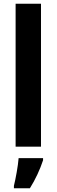

<svg xmlns="http://www.w3.org/2000/svg" viewBox="-20 -780 301 1021"><path d="M198 0V-760H63V0ZM209 72V61H79C76 102 63 172 54 208V221H139C168 175 193 121 209 72Z"/></svg>

Font: Noto Sans Arabic UI Cn
Style: Bold
Weight: 700
Width: 3
Designer: Monotype Design Team, Nadine Chahine and Nizar Qandah
Foundry: Monotype Imaging Inc.
Version: Version 2.010